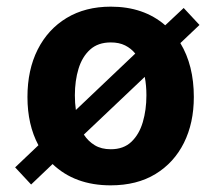

<svg xmlns="http://www.w3.org/2000/svg" viewBox="-20 -547 652 577"><path d="M312.5 10Q205 10 138 -54L73.5 7.5L25.5 -44L95.5 -110.5Q62.5 -172 62.5 -255.5Q62.5 -337 93.2 -398Q124 -459 180.2 -493Q236.5 -527 313 -527Q412 -527 476.5 -471L532 -523L579.5 -472L522 -417.5Q562.5 -350.5 562.5 -255.5Q562.5 -177.5 532.8 -117.8Q503 -58 447.2 -24Q391.5 10 312.5 10ZM205 -260.5Q205 -237.5 208 -216.5L386.5 -386Q374 -401.5 356 -410.5Q338 -419.5 313 -419.5Q274.5 -419.5 250.8 -398Q227 -376.5 216 -340.5Q205 -304.5 205 -260.5ZM313 -98.5Q351.5 -98.5 375 -121Q398.5 -143.5 409.2 -180.2Q420 -217 420 -260.5Q420 -290.5 415 -316L232 -142.5Q245 -122.5 264.8 -110.5Q284.5 -98.5 313 -98.5Z"/></svg>

Font: Public Sans
Style: Bold
Weight: 700
Designer: The Public Sans project authors (U.S. Web Design System). Libre Franklin designed by Pablo Impallari and Rodrigo Fuenzal
Version: Version 1.008; ttfautohint (v1.8.1) -l 8 -r 50 -G 200 -x 14 